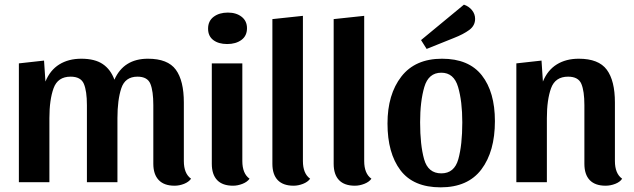

<svg xmlns="http://www.w3.org/2000/svg" viewBox="-20 -782 2719 824"><path d="M175 -432Q195 -481 234.5 -505.5Q274 -530 329 -530Q387 -530 421 -507Q455 -484 471 -440Q511 -530 615 -530Q700 -530 734.5 -483Q769 -436 769 -342V-91Q769 -37 800 -15Q790 -1 770 7Q750 15 729 15Q684 15 661 -9.5Q638 -34 638 -79V-331Q638 -391 625.5 -422Q613 -453 570 -453Q517 -453 500.5 -403Q484 -353 484 -275V0H353V-331Q353 -391 340 -422Q327 -453 283 -453Q228 -453 210 -403.5Q192 -354 192 -275V0H61V-510L169 -522Z M1040 -661Q1040 -628 1016 -610.5Q992 -593 955 -593Q918 -593 895.5 -610Q873 -627 873 -659Q873 -692 897 -710Q921 -728 958 -728Q994 -728 1017 -710Q1040 -692 1040 -661ZM1051 -15Q1041 -1 1020.5 7Q1000 15 980 15Q935 15 912 -9Q889 -33 889 -79V-510H1020V-91Q1020 -37 1051 -15Z M1311 -15Q1301 -1 1280.5 7Q1260 15 1240 15Q1195 15 1172 -9Q1149 -33 1149 -79V-700L1280 -714V-91Q1280 -37 1311 -15Z M1574 -15Q1564 -1 1543.5 7Q1523 15 1503 15Q1458 15 1435 -9Q1412 -33 1412 -79V-700L1543 -714V-91Q1543 -37 1574 -15Z M2104 -262Q2104 -132 2046 -55Q1988 22 1871 22Q1754 22 1698.5 -51.5Q1643 -125 1643 -252Q1643 -377 1702.5 -453.5Q1762 -530 1877 -530Q1992 -530 2048 -458.5Q2104 -387 2104 -262ZM1964 -257Q1964 -347 1946 -408.5Q1928 -470 1874 -470Q1819 -470 1801 -408.5Q1783 -347 1783 -257Q1783 -160 1800 -99Q1817 -38 1874 -38Q1930 -38 1947 -99Q1964 -160 1964 -257ZM2019 -701Q2019 -672 1994 -653.5Q1969 -635 1928 -619L1811 -572L1787 -610L1971 -762Q1992 -755 2005.5 -738.5Q2019 -722 2019 -701Z M2310 -432Q2330 -481 2369.5 -505.5Q2409 -530 2464 -530Q2549 -530 2584 -483Q2619 -436 2619 -342V-91Q2619 -37 2650 -15Q2641 -1 2620.5 7Q2600 15 2579 15Q2534 15 2511 -9Q2488 -33 2488 -79V-331Q2488 -391 2475 -422Q2462 -453 2418 -453Q2363 -453 2345 -403.5Q2327 -354 2327 -275V0H2196V-510L2304 -522Z"/></svg>

Font: Sansita Medium
Style: Regular
Weight: 500
Designer: Pablo Cosgaya
Foundry: Omnibus-Type
Version: Version 1.006